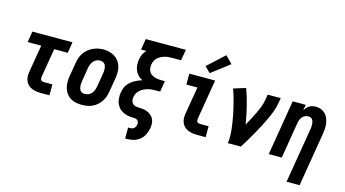

<svg xmlns="http://www.w3.org/2000/svg" viewBox="-101 -1180 3203 1781"><g transform="rotate(15 1500.0 -289.5)"><path d="M312 0Q289 0 266.5 -3.5Q244 -7 224 -15.5Q204 -24 188.5 -39Q173 -54 164.5 -74.5Q156 -95 155 -117.5Q154 -140 158 -163L202 -425H72L89 -530H474L457 -425H327L280 -146Q279 -138 280 -130Q281 -122 285 -116Q289 -110 296.5 -107.5Q304 -105 312 -105H395V0Z M705 8Q676 8 647.5 2Q619 -4 595.5 -19Q572 -34 556 -57Q540 -80 532.5 -107Q525 -134 525 -164Q525 -194 530 -223L552 -353Q556 -379 564.5 -403.5Q573 -428 588 -450.5Q603 -473 624.5 -490.5Q646 -508 670 -519Q694 -530 719.5 -535.5Q745 -541 771 -541Q800 -541 828 -533.5Q856 -526 879.5 -511Q903 -496 919.5 -473Q936 -450 943.5 -423Q951 -396 950.5 -366Q950 -336 945 -307L923 -177Q919 -151 910.5 -126.5Q902 -102 887 -80Q872 -58 851 -40Q830 -22 806 -11Q782 0 756 4Q730 8 705 8ZM708 -97Q726 -97 743.5 -104.5Q761 -112 773 -126.5Q785 -141 791.5 -158.5Q798 -176 801 -194L823 -324Q825 -336 826 -348.5Q827 -361 825.5 -373Q824 -385 820.5 -396.5Q817 -408 809 -416.5Q801 -425 789.5 -429Q778 -433 766 -433Q748 -433 731 -425Q714 -417 702 -402.5Q690 -388 683.5 -371Q677 -354 674 -336L653 -206Q651 -194 650 -181.5Q649 -169 650 -157Q651 -145 654.5 -134Q658 -123 665.5 -114Q673 -105 684 -101Q695 -97 708 -97Z M1177 205V100H1199Q1209 100 1218.5 96.5Q1228 93 1235.5 86Q1243 79 1247 69.5Q1251 60 1253 50Q1255 35 1249 22Q1243 9 1230 4Q1217 -1 1202 -0.5Q1187 0 1172.5 -1.5Q1158 -3 1144 -6Q1130 -9 1117 -14Q1104 -19 1092 -26Q1080 -33 1070 -42Q1060 -51 1052 -62.5Q1044 -74 1038 -86.5Q1032 -99 1029 -112.5Q1026 -126 1025 -140.5Q1024 -155 1024.5 -170Q1025 -185 1028 -199Q1031 -218 1037.5 -236.5Q1044 -255 1056 -272Q1068 -289 1083.5 -302Q1099 -315 1116.5 -325.5Q1134 -336 1152.5 -344Q1171 -352 1190 -358Q1167 -370 1149 -388.5Q1131 -407 1120.5 -431Q1110 -455 1108.5 -482.5Q1107 -510 1111 -538Q1115 -563 1126.5 -587Q1138 -611 1157 -630H1106L1123 -735H1508L1490 -630H1407Q1389 -630 1371 -628.5Q1353 -627 1335 -622Q1317 -617 1299.5 -608.5Q1282 -600 1268 -587Q1254 -574 1245.5 -557Q1237 -540 1234 -522Q1229 -496 1236 -471Q1243 -446 1261.5 -431Q1280 -416 1305.5 -410Q1331 -404 1357 -404H1395L1378 -299H1339Q1320 -299 1300.5 -297.5Q1281 -296 1261.5 -291Q1242 -286 1223.5 -277Q1205 -268 1189 -254.5Q1173 -241 1163.5 -222.5Q1154 -204 1151 -185Q1147 -165 1153 -146Q1159 -127 1174.5 -116.5Q1190 -106 1210.5 -105.5Q1231 -105 1251 -103.5Q1271 -102 1289.5 -97Q1308 -92 1324.5 -82.5Q1341 -73 1353.5 -59Q1366 -45 1373 -27.5Q1380 -10 1380.5 10Q1381 30 1378 50Q1373 81 1359 111.5Q1345 142 1319.5 164Q1294 186 1262 195.5Q1230 205 1199 205Z M1812 0Q1789 0 1766.5 -3.5Q1744 -7 1724 -15.5Q1704 -24 1688.5 -39Q1673 -54 1664.5 -74.5Q1656 -95 1655 -117.5Q1654 -140 1658 -163L1702 -425H1596V-530H1844L1780 -146Q1779 -138 1780 -130Q1781 -122 1785 -116Q1789 -110 1796.5 -107.5Q1804 -105 1812 -105H1895V0ZM1777 -583 1724 -637 1884 -784 1951 -716Z M2108 0Q2113 -33 2112.5 -66Q2112 -99 2108.5 -131Q2105 -163 2100 -194.5Q2095 -226 2089 -257.5Q2083 -289 2076 -320Q2069 -351 2061 -381.5Q2053 -412 2044 -442Q2035 -472 2024 -502L2140 -538Q2169 -459 2189 -376.5Q2209 -294 2223 -209Q2241 -241 2258.5 -274Q2276 -307 2292 -340.5Q2308 -374 2321 -408Q2334 -442 2340 -477L2349 -530H2474L2465 -477Q2458 -435 2442 -393.5Q2426 -352 2407.5 -312Q2389 -272 2368 -232.5Q2347 -193 2325 -154Q2303 -115 2280 -76.5Q2257 -38 2233 0Z M2727 205 2815 -324Q2817 -336 2818 -348Q2819 -360 2818 -371.5Q2817 -383 2814.5 -394Q2812 -405 2806 -414.5Q2800 -424 2789.5 -428.5Q2779 -433 2767 -433Q2751 -433 2736 -426.5Q2721 -420 2710 -408Q2699 -396 2693 -381Q2687 -366 2684 -351L2626 0H2501L2589 -530H2714L2705 -474Q2713 -488 2724 -500.5Q2735 -513 2749 -522Q2763 -531 2778.5 -534.5Q2794 -538 2809 -538Q2836 -538 2860 -529Q2884 -520 2901.5 -502Q2919 -484 2928.5 -460.5Q2938 -437 2941.5 -412Q2945 -387 2943 -360Q2941 -333 2937 -307L2852 205Z"/></g></svg>

Font: Iosevka Curly XBdObl
Style: Regular
Weight: 800
Italic angle: -9°
Monospace: yes
Designer: Belleve Invis
Foundry: Belleve Invis
Version: Version 11.1.0; ttfautohint (v1.8.3)